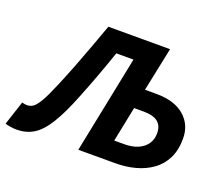

<svg xmlns="http://www.w3.org/2000/svg" viewBox="-157 -818 1158 994"><g transform="rotate(20 422.0 -320.5)"><path d="M17.1 11.3Q2.3 11.3 -15.9 8.5Q-34.2 5.6 -46 1.6L-2.7 -130.5Q2.8 -129.2 9.8 -127.7Q16.7 -126.2 25.7 -126.2Q42.2 -126.2 57.4 -136Q72.6 -145.8 92.2 -178.8Q111.7 -211.9 140.9 -281.6Q166.5 -342.7 190.4 -403.9Q214.3 -465.1 236.9 -527Q259.5 -588.9 282.2 -651.8H622.2L572 -410.1H634.6Q734.5 -410.1 789.1 -363.1Q843.8 -316.1 843.8 -239.7Q843.8 -176.1 821.1 -130.4Q798.4 -84.8 758.4 -56.2Q718.5 -27.6 667.1 -13.8Q615.7 0 558.4 0H353.9L462.6 -536.4H368.1Q344 -465.9 319.4 -399.5Q294.9 -333.1 267.8 -265.7Q224.9 -156.9 187.1 -96.8Q149.3 -36.7 108.8 -12.7Q68.3 11.3 17.1 11.3ZM512.3 -108.4H566.5Q612.1 -108.4 643.6 -122.5Q675.2 -136.7 691.7 -161.4Q708.3 -186 708.3 -218.8Q708.3 -261.1 682.5 -281.4Q656.7 -301.7 604.5 -301.7H551.6Z"/></g></svg>

Font: Source Sans Variable
Style: Italic
Weight: 200
Italic angle: -11°
Designer: Paul D. Hunt
Foundry: Adobe Systems Incorporated
Version: Version 3.006;hotconv 1.0.111;makeotfexe 2.5.65597